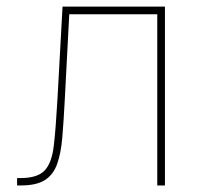

<svg xmlns="http://www.w3.org/2000/svg" viewBox="-20 -566 620 586"><path d="M32.2 0V-22.5H43.9Q95.2 -22.9 116.7 -46.1Q138.2 -69.3 144.3 -122.1Q150.4 -174.8 155.3 -262.7L170.9 -545.9H483.4V0H460V-522.5H191.4L177.7 -261.7Q174.3 -195.8 170.2 -146.7Q166 -97.7 154.3 -65.2Q142.6 -32.7 116.9 -16.4Q91.3 0 43.9 0Z"/></svg>

Font: Inter Tight Thin
Style: Regular
Weight: 250
Designer: Rasmus Andersson
Foundry: rsms
Version: Version 3.004